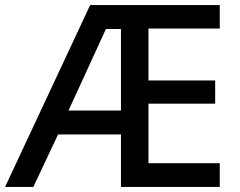

<svg xmlns="http://www.w3.org/2000/svg" viewBox="-21 -734 943 754"><path d="M842 0H454V-206H207L110 0H-1L333 -714H842V-622H562V-418H824V-327H562V-93H842ZM248 -300H454V-620H395Z"/></svg>

Font: Noto Sans Kannada Medium
Style: Regular
Weight: 500
Designer: Jelle Bosma - Monotype Design Team
Foundry: Monotype Imaging Inc.
Version: Version 2.005; ttfautohint (v1.8.4.7-5d5b)